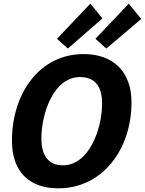

<svg xmlns="http://www.w3.org/2000/svg" viewBox="-20 -1011 788 1044"><path d="M748 -908 680 -991 499 -800 558 -747ZM537 -911 471 -991 290 -800 349 -747ZM297 13C537 13 695 -198 695 -455C695 -618 599 -717 435 -717C193 -717 45 -501 45 -246C45 -79 137 13 297 13ZM535 -449C535 -305 462 -112 322 -112C244 -112 205 -165 205 -258C205 -395 272 -592 415 -592C494 -592 535 -544 535 -449Z"/></svg>

Font: Bitter
Style: Bold Italic
Weight: 700
Designer: Sol Matas
Foundry: Sol Matas
Version: Version 1.002